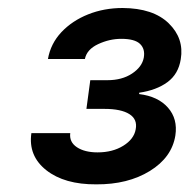

<svg xmlns="http://www.w3.org/2000/svg" viewBox="-20 -826 480 487"><path d="M224.1 -358.4Q143.6 -357.9 97.4 -394.3Q51.3 -430.7 59.6 -488.3H158.2Q155.3 -465.8 175 -452.6Q194.8 -439.5 227.5 -439.5Q265.6 -439.5 292.7 -456.3Q319.8 -473.1 324.2 -498Q329.1 -523.4 308.1 -536.6Q287.1 -549.8 245.1 -549.8H199.2L209 -622.6H252.4Q289.6 -622.6 314.9 -639.4Q340.3 -656.2 344.7 -679.7Q348.6 -701.7 335.2 -714.6Q321.8 -727.5 287.6 -727.5Q257.8 -727.5 229 -714.1Q200.2 -700.7 195.3 -676.3H101.6Q108.4 -715.3 135.7 -744.4Q163.1 -773.4 203.6 -789.6Q244.1 -805.7 291 -805.7Q368.7 -805.2 408 -766.8Q447.3 -728.5 438.5 -675.8Q432.6 -638.2 404.8 -617.7Q377 -597.2 333 -590.8V-587.4Q380.9 -581.5 406 -553Q431.2 -524.4 424.8 -482.4Q416 -426.8 360.1 -392.3Q304.2 -357.9 224.1 -358.4Z"/></svg>

Font: Inter Display Semi Bold
Style: Italic
Weight: 600
Italic angle: -9.39999°
Designer: Rasmus Andersson
Foundry: rsms
Version: Version 4.000;git-4fc901f